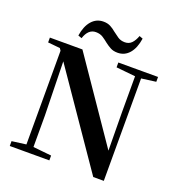

<svg xmlns="http://www.w3.org/2000/svg" viewBox="-165 -1091 1145 1231"><g transform="rotate(20 407.5 -475.5)"><path d="M209 -816Q219 -882 251 -918.5Q283 -955 331 -955Q359 -955 379.5 -944Q400 -933 416 -919Q435 -904 455 -890.5Q475 -877 503 -877Q531 -877 549 -895.5Q567 -914 579 -947L603 -938Q593 -871 561.5 -834.5Q530 -798 482 -798Q453 -798 433 -809Q413 -820 396 -833Q378 -848 357.5 -861.5Q337 -875 308 -875Q282 -875 263.5 -858Q245 -841 234 -807ZM38 0V-33L144 -47H171L308 -33V0ZM135 0V-713H173L183 -261V0ZM509 -708V-741H780V-708L675 -694H648ZM609 4 162 -646 159 -649 125 -700 42 -708V-741H264L662 -160L643 -153L640 -450V-741H681V4Z"/></g></svg>

Font: Noto Serif TC ExtraLight
Style: Bold
Weight: 700
Version: Version 2.002-H1;hotconv 1.1.0;makeotfexe 2.6.0